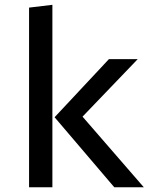

<svg xmlns="http://www.w3.org/2000/svg" viewBox="-20 -790 655 810"><path d="M102.6 -757.9 201 -769.7V0H102.6ZM439.5 -540.5H561L328.2 -297.9L586.7 0H462.1L210.3 -295.4Z"/></svg>

Font: Fira Code Fixed Retina
Style: Regular
Weight: 450
Monospace: yes
Designer: Carrois Corporate, Edenspiekermann AG, Nikita Prokopov
Foundry: Carrois Corporate, Edenspiekermann AG, Nikita Prokopov
Version: Version 5.002